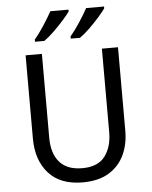

<svg xmlns="http://www.w3.org/2000/svg" viewBox="-61 -972 815 1032"><g transform="rotate(-5 346.5 -456.0)"><path d="M595.2 -697.3V-246.1Q595.2 -173.8 567.9 -116Q540.5 -58.1 484.9 -24.2Q429.2 9.8 343.8 9.8Q222.7 9.8 159.7 -61Q96.7 -131.8 96.7 -248V-697.3H184.6V-245.1Q184.6 -160.2 225.3 -113.3Q266.1 -66.4 347.7 -66.4Q432.1 -66.4 470.2 -116.7Q508.3 -167 508.3 -246.1V-697.3ZM539.6 -921.9V-912.1Q527.8 -895 503.4 -867.2Q479 -839.4 450.2 -811.3Q421.4 -783.2 396 -765.6H346.2V-777.3Q370.1 -805.2 397.7 -847.2Q425.3 -889.2 442.9 -921.9ZM347.7 -921.9V-912.1Q335.9 -895 311.3 -867.2Q286.6 -839.4 257.8 -811.3Q229 -783.2 203.6 -765.6H153.3V-777.3Q177.2 -805.2 204.6 -847.2Q231.9 -889.2 250 -921.9Z"/></g></svg>

Font: Lunasima
Style: Regular
Weight: 400
Designer: The DocRepair Project, Monotype Design Team
Foundry: Google
Version: Version 2.009